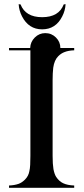

<svg xmlns="http://www.w3.org/2000/svg" viewBox="-20 -896 400 916"><path d="M334 -656Q307 -655 289 -648Q272 -642 258 -628Q239 -609 234 -573Q231 -547 231 -514V-153Q231 -133 232 -117Q233 -101 235 -89Q240 -64 248 -52Q262 -31 281 -22Q302 -12 334 -11V0H23V-11Q49 -12 69 -19Q85 -25 99 -39Q116 -56 120 -79Q123 -91 124 -109.5Q125 -128 125 -153V-656H23V-667H124Q125 -696 146 -717Q167 -738 196 -738Q226 -738 247 -717Q268 -696 268 -667H334ZM69 -876 78 -875Q102 -814 181 -814Q261 -814 284 -875L293 -876Q291 -845 277 -818Q246 -756 181 -756Q117 -756 85 -818Q71 -845 69 -876Z"/></svg>

Font: Wachinanga
Style: Regular
Weight: 400
Designer: deFharo
Foundry: deFharo
Version: Wachinanga: Version 2.001 2013